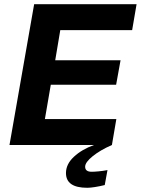

<svg xmlns="http://www.w3.org/2000/svg" viewBox="-20 -688 668 911"><path d="M25 0 142 -668H628L607 -545H266L242 -402H552L531 -286H221L193 -123H532L511 0ZM394 203Q293 203 293 133Q293 91 330.5 56Q368 21 426 0H511Q456 24 420 53Q384 82 384 103Q384 127 415 127Q427 127 448 125Q469 123 490 119L477 190Q453 196 430.5 199.5Q408 203 394 203Z"/></svg>

Font: Gantari
Style: Bold Italic
Weight: 700
Italic angle: -10°
Designer: Anugrah Pasau
Foundry: Lafontype
Version: Version 1.000; ttfautohint (v1.8.4.7-5d5b)